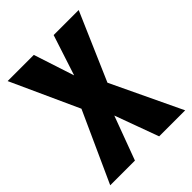

<svg xmlns="http://www.w3.org/2000/svg" viewBox="-185 -736 835 835"><g transform="rotate(-45 232.5 -318.0)"><path d="M309 -324 463 0H303L229 -202L154 0H2L149 -324L7 -636H168L229 -449L290 -636H444Z"/></g></svg>

Font: Teko Semibold
Style: Regular
Weight: 600
Designer: Manushi Parikh, Jonny Pinhorn
Foundry: Indian Type Foundry
Version: Version 1.105;PS 1.0;hotconv 1.0.78;makeotf.lib2.5.61930; tt